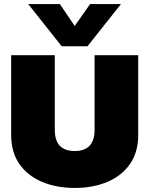

<svg xmlns="http://www.w3.org/2000/svg" viewBox="-20 -916 736 946"><path d="M284 -688 119 -896H275L348 -788L424 -896H576L411 -688ZM348 10Q258 10 187 -20Q116 -50 75.5 -108Q35 -166 35 -251V-644H250V-276Q250 -172 348 -172Q446 -172 446 -276V-644H661V-251Q661 -166 620.5 -108Q580 -50 509.5 -20Q439 10 348 10Z"/></svg>

Font: Kanit ExtraBold
Style: Regular
Weight: 800
Designer: Katatrad Team
Foundry: CadsonDemak
Version: Version 2.000; ttfautohint (v1.8.3)